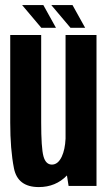

<svg xmlns="http://www.w3.org/2000/svg" viewBox="-20 -736 430 760"><path d="M251.5 0 245 -41.5Q200.5 4.5 133.5 4.5Q50 4.5 35.2 -70Q20.5 -144.5 20.5 -250.5V-597.5H143V-252.5Q143 -150.5 152 -117.5Q161 -84.5 185.5 -84.5Q209.5 -84.5 224.5 -116Q237.5 -144 239.5 -187V-597.5H362V0ZM259 -626 183 -716H267L317 -626ZM143.5 -626 67.5 -716H151.5L201.5 -626Z"/></svg>

Font: Anybody Condensed SemiBold
Style: Regular
Weight: 600
Width: 3
Designer: Tyler Finck
Foundry: Etcetera Type Company
Version: Version 1.010; ttfautohint (v1.8.3) -l 8 -r 50 -G 200 -x 14 